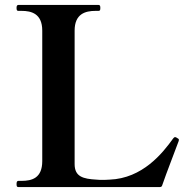

<svg xmlns="http://www.w3.org/2000/svg" viewBox="-20 -757 782 777"><path d="M636 -6C656 -64 684 -134 703 -186C704 -189 704 -190 704 -191C704 -195 700 -197 696 -199C694 -201 691 -202 689 -202C686 -202 684 -201 681 -197C638 -137 557 -35 423 -30C408 -29 400 -29 393 -29C386 -29 382 -29 371 -30C316 -33 282 -42 282 -93V-633C282 -701 325 -713 367 -713H379C385 -713 386 -717 386 -725C386 -732 385 -737 379 -737H54C49 -737 47 -732 47 -726C47 -717 48 -713 54 -713H67C107 -713 151 -702 151 -633V-105C151 -36 109 -25 67 -25H54C49 -25 47 -20 47 -13C47 -4 48 0 54 0H627C631 0 635 -2 636 -6Z"/></svg>

Font: Shippori Mincho OTF
Style: Bold
Weight: 800
Designer: FONTDASU
Foundry: FONTDASU / Google Inc. / but / Adobe
Version: Version 3.300;hotconv 1.0.109;makeotfexe 2.5.65596